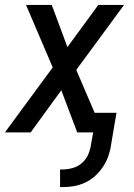

<svg xmlns="http://www.w3.org/2000/svg" viewBox="-26 -540 546 783"><path d="M219 223V151H230Q250 151 271 145Q292 139 308.5 124.5Q325 110 333.5 90.5Q342 71 345 50L354 0H289L224 -172L99 0H-6L189 -265L80 -520H185L249 -348L375 -520H480L285 -255L360 -80H449L427 50Q424 73 416 96Q408 119 394.5 139.5Q381 160 362.5 177Q344 194 321.5 204.5Q299 215 276 219Q253 223 230 223Z"/></svg>

Font: Iosevka SS18 Medium
Style: Italic
Weight: 500
Italic angle: -9°
Monospace: yes
Designer: Belleve Invis
Foundry: Belleve Invis
Version: Version 25.1.1; ttfautohint (v1.8.4)